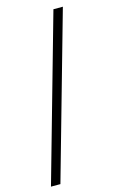

<svg xmlns="http://www.w3.org/2000/svg" viewBox="-134 -795 623 1002"><g transform="rotate(-15 178.0 -294.5)"><path d="M11 151 263 -740H314L62 151Z"/></g></svg>

Font: Plexus Sans Light
Style: Regular
Weight: 300
Version: Version 2.001;PS 002.001;hotconv 1.0.70;makeotf.lib2.5.58329